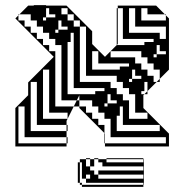

<svg xmlns="http://www.w3.org/2000/svg" viewBox="-20 -572 714 750"><path d="M460 -492V-516H440V-492ZM172 -516V-540H160V-516ZM244 -516V-540H220V-516ZM268 -492V-516H244V-492ZM628 -492V-512L624 -516H556V-540H532V-492ZM460 -468V-492H440V-468ZM460 -444V-468H440V-444ZM292 -468V-492H268V-468ZM460 -444H440V-420H460ZM196 -516H160V-504H148V-492H160V-504H196ZM628 -420V-468H508V-540H484V-444H604V-420ZM440 -400 436 -396H544V-408H580V-420H440ZM628 -372H592V-360H580V-348H592V-360H628ZM340 -372V-300H448V-312H484V-324H364V-372ZM256 -408H244V-204H352V-216H388V-228H268V-420H256ZM556 -108V-132H508V-204H484V-228H460V-252H436V-276H316V-468H292V-252H412V-228H436V-204H460V-180H484V-108ZM244 -108V-132H172V-300H148V-108ZM390 -50V-36H412V-108H388V-132H364V-156H340V-180H290V-200L280 -180H290V-156H316V-132H340V-108H364V-84H388V-52ZM448 -120H436V-60H604V-84H460V-132H448ZM628 -12V-36H390V-12ZM220 -468V-492H208V-468ZM244 -468H208V-456H196V-444H208V-456H244ZM268 -420V-444H256V-420ZM604 -372V-396H592V-372ZM508 -276V-300H496V-276ZM532 -276H496V-264H484V-252H496V-264H532ZM556 -228V-252H544V-228ZM412 -180V-204H400V-180ZM244 -12H240V-36H76V-156H52V-12H240V0H40V-150L90 -200V-250L190 -350L40 -500L52 -512V-516H56L52 -512V-492H76V-468H100V-444H124V-420H148V-396H172V-372H196V-156H268L240 -100V-84H244V-60H240V-84H124V-252H100V-60H240V-36H244ZM436 -180H400V-168H388V-156H400V-168H436ZM460 -132V-156H448V-132ZM544 -216H532V-204H544L540 -200V-150L640 -50V0H390V-12H388V-52L290 -150V-156H268L280 -180H220V-396H196V-420H172V-444H148V-468H124V-492H100V-516H56L90 -550H112V-552H160V-550H240L340 -450V-400L390 -350L436 -396V-540H440V-516H460V-540H440V-550H590L624 -516H628V-512L640 -500V-300L604 -264V-252H592L604 -264V-300H580V-324H556V-348H532V-372H412V-348H508V-324H532V-300H556V-276H580V-252H592L556 -216V-204H544L556 -216V-228H544ZM300 78H292V94H300ZM300 110H292V126H300ZM332 78V50H316V46H332V50H348V78ZM300 94H292V110H300ZM316 110V126H332V110ZM300 78V62H292V50H316V78H332V94H348V110H364V126H540V110H364V94H540V78H380V62H364V50H348V46H364V50H396V62H540V50H396V46H540V50H542V150H540V142H316V126H292V142H300V150H540V158H300V150H292V142H284V62H292V78Z"/></svg>

Font: Rubik Broken Fax
Style: Regular
Weight: 400
Designer: Hubert and Fischer, NaN
Foundry: Hubert and Fischer, NaN
Version: Version 2.201